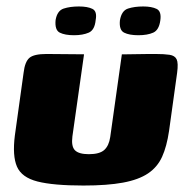

<svg xmlns="http://www.w3.org/2000/svg" viewBox="-20 -567 582 594"><path d="M240 -399 204 -145Q200 -114 212 -102Q224 -90 255 -90Q288 -90 302.5 -103Q317 -116 321 -143L357 -399Q358 -399 372.5 -399Q387 -399 406.5 -399.5Q426 -400 442 -400Q458 -400 461 -400Q488 -400 504.5 -397.5Q521 -395 526.5 -383.5Q532 -372 528 -342L503 -162Q496 -114 481.5 -82Q467 -50 438 -30.5Q409 -11 360.5 -2Q312 7 238 7Q145 7 96 -5.5Q47 -18 32.5 -51.5Q18 -85 26 -148L53 -342Q57 -376 71 -388Q85 -400 124 -400Q154 -400 182 -399.5Q210 -399 240 -399ZM408 -458Q380 -458 364 -466Q348 -474 351 -504Q356 -534 376 -540.5Q396 -547 423 -547Q449 -547 464.5 -539.5Q480 -532 476 -504Q472 -474 454 -466Q436 -458 408 -458ZM209 -458Q181 -458 165 -466Q149 -474 152 -505Q157 -534 177 -540.5Q197 -547 224 -547Q251 -547 266 -539.5Q281 -532 276 -505Q273 -474 254.5 -466Q236 -458 209 -458Z"/></svg>

Font: Genos ExtraBold
Style: Italic
Weight: 800
Italic angle: -8°
Version: Version 1.010